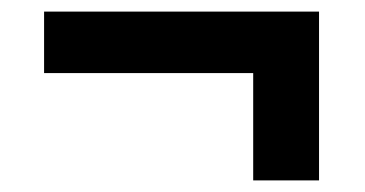

<svg xmlns="http://www.w3.org/2000/svg" viewBox="-20 -379 630 331"><path d="M530 -68H416.5V-321H530ZM56 -253V-359H530V-253Z"/></svg>

Font: Anek Gujarati SemiExpanded SemiBold
Style: Regular
Weight: 600
Width: 6
Designer: Mrunmayee Ghaisas (Gujarati), Yesha Goshar (Latin)
Foundry: Ek Type
Version: Version 1.003